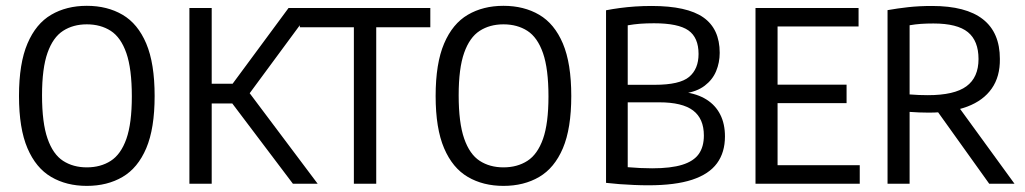

<svg xmlns="http://www.w3.org/2000/svg" viewBox="-20 -622 3470 650"><path d="M273.9 7.3Q205 7.3 153.3 -23Q101.6 -53.2 73 -120.1Q44.3 -187 44.3 -297Q44.3 -407.5 73 -474.6Q101.6 -541.8 153.3 -572Q205 -602.3 273.9 -602.3Q343.2 -602.3 394.9 -572Q446.6 -541.8 475.1 -474.6Q503.5 -407.5 503.5 -297Q503.5 -187 475.1 -120.1Q446.6 -53.2 394.9 -23Q343.2 7.3 273.9 7.3ZM273.9 -55.4Q320.6 -55.4 354.9 -77.4Q389.2 -99.4 407.8 -151.7Q426.3 -204.1 426.3 -295.5Q426.3 -388.9 407.8 -442.2Q389.2 -495.5 354.9 -517.6Q320.6 -539.6 273.9 -539.6Q227.6 -539.6 193.5 -517.6Q159.4 -495.6 140.9 -443.3Q122.3 -390.9 122.3 -299.5Q122.3 -206.1 140.9 -152.9Q159.4 -99.6 193.5 -77.5Q227.6 -55.4 273.9 -55.4Z M971.6 0 742 -304 956.9 -595H1038.1L816.7 -294.8L817.2 -317.2L1055.4 0ZM621.2 0V-595H696.7V0ZM684.3 -271.7V-338.5H774.3V-271.7Z M1178 0V-529.8H995V-595H1436.8V-529.8H1253.7V0Z M1684.4 7.3Q1615.5 7.3 1563.8 -23Q1512.1 -53.2 1483.5 -120.1Q1454.8 -187 1454.8 -297Q1454.8 -407.5 1483.5 -474.6Q1512.1 -541.8 1563.8 -572Q1615.5 -602.3 1684.4 -602.3Q1753.7 -602.3 1805.4 -572Q1857.1 -541.8 1885.6 -474.6Q1914 -407.5 1914 -297Q1914 -187 1885.6 -120.1Q1857.1 -53.2 1805.4 -23Q1753.7 7.3 1684.4 7.3ZM1684.4 -55.4Q1731.1 -55.4 1765.4 -77.4Q1799.7 -99.4 1818.3 -151.7Q1836.8 -204.1 1836.8 -295.5Q1836.8 -388.9 1818.3 -442.2Q1799.7 -495.5 1765.4 -517.6Q1731.1 -539.6 1684.4 -539.6Q1638.1 -539.6 1604 -517.6Q1569.9 -495.6 1551.4 -443.3Q1532.8 -390.9 1532.8 -299.5Q1532.8 -206.1 1551.4 -152.9Q1569.9 -99.6 1604 -77.5Q1638.1 -55.4 1684.4 -55.4Z M2175.3 5.3Q2150.9 5.3 2126.3 4.2Q2101.6 3.1 2077.6 1.4Q2053.6 -0.4 2031.7 -3V-587.2Q2053.4 -591.5 2078.2 -594.8Q2102.9 -598.1 2130 -600Q2157.1 -601.8 2186 -601.8Q2305.9 -601.8 2361.2 -563Q2416.5 -524.2 2416.5 -443.1Q2416.5 -410.3 2404.4 -381.2Q2392.4 -352.2 2365.9 -332Q2339.5 -311.7 2296.5 -305.5V-310.2Q2341.5 -304.2 2372.1 -284.8Q2402.8 -265.3 2418.5 -233.8Q2434.3 -202.4 2434.3 -160.3Q2434.3 -105.9 2407.3 -69.2Q2380.4 -32.4 2323.1 -13.5Q2265.8 5.3 2175.3 5.3ZM2187.8 -52.2Q2251.3 -52.2 2289.7 -64.2Q2328.2 -76.1 2345.6 -100.6Q2362.9 -125.1 2362.9 -163.2Q2362.9 -220.2 2326.5 -247.9Q2290 -275.6 2211.6 -275.6H2096.1V-334.9H2196.4Q2281.1 -334.9 2313 -361.7Q2344.9 -388.5 2344.9 -439.3Q2344.9 -494.9 2310.5 -519.1Q2276 -543.2 2194 -543.2Q2168.2 -543.2 2146.9 -541.6Q2125.7 -539.9 2105.1 -536.3V-56Q2126.5 -54.1 2147.1 -53.2Q2167.7 -52.2 2187.8 -52.2Z M2537.7 0V-595H2886.6V-532.3H2612.4V-62.7H2890.6V0ZM2594.5 -272.8V-335.4H2846V-272.8Z M2984.7 0V-587.7Q3018.6 -593.7 3055.2 -597.8Q3091.9 -601.8 3135.3 -601.8Q3250.3 -601.8 3307.6 -556.8Q3365 -511.8 3365 -422.5Q3365.8 -362.7 3337.4 -322.2Q3309.1 -281.7 3254.9 -261.2Q3200.7 -240.7 3124.4 -240.7Q3108.6 -240.7 3090.9 -241.4Q3073.2 -242 3059.4 -243.2V0ZM3328.9 0 3130.8 -276.9H3213.1L3414.5 0ZM3121.1 -299.8Q3211 -299.8 3251.8 -329.9Q3292.7 -359.9 3292.7 -422.2Q3292.7 -483.7 3256.8 -513.1Q3220.9 -542.5 3140 -542.5Q3116.8 -542.5 3098 -541.2Q3079.2 -539.9 3059.4 -536.5V-302.3Q3077.6 -301.1 3091.1 -300.4Q3104.7 -299.8 3121.1 -299.8Z"/></svg>

Font: Encode Sans SC Condensed Thin
Style: Regular
Weight: 100
Width: 3
Designer: Multiple Designers
Foundry: Impallari Type
Version: Version 3.002